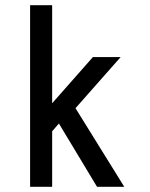

<svg xmlns="http://www.w3.org/2000/svg" viewBox="-20 -720 580 740"><path d="M181 -214V0H96V-700H181V-322L338 -500H445L271 -303L459 0H354L207 -244Z"/></svg>

Font: Share Tech Mono
Style: Regular
Weight: 400
Designer: Ralph Oliver du Carrois
Foundry: Ralph Oliver du Carrois
Version: Version 1.003